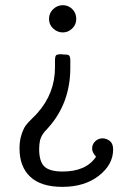

<svg xmlns="http://www.w3.org/2000/svg" viewBox="-20 -520 512 740"><path d="M55.2 51.8Q55.2 22 63 -1.5Q70.8 -24.9 78.9 -35.9Q86.9 -46.9 103 -62.5Q119.1 -78.1 124 -84Q191.9 -160.2 191.9 -259.8V-285.2Q191.9 -302.2 196 -306.6Q200.2 -311 215.8 -311Q217.8 -311 220 -310.5Q222.2 -310.1 224.1 -310.1H227.1Q241.2 -310.1 245.6 -306.6Q250 -303.2 251 -291V-258.8Q251 -122.6 166 -27.8Q165 -25.9 159.9 -21Q154.8 -16.1 153.3 -14.2Q151.9 -12.2 147.9 -7.1Q144 -2 142.1 1.5Q140.1 4.9 137.5 11.5Q134.8 18.1 133.8 23.4Q132.8 28.8 131.8 36.9Q130.9 44.9 130.9 54.2Q130.9 103 151.4 122.1Q171.9 141.1 221.2 141.1Q312 141.1 350.1 84Q335 66.9 335 53.2Q335 36.1 346.9 24.7Q358.9 13.2 375 13.2Q390.1 13.2 403.1 23.2Q416 33.2 416 56.2Q416 114.3 361.1 157.2Q306.2 200.2 220.2 200.2Q138.2 200.2 96.7 161.4Q55.2 122.6 55.2 51.8ZM168.9 -446.8Q168.9 -469.7 185.1 -484.9Q201.2 -500 222.2 -500Q243.2 -500 258.5 -485.1Q273.9 -470.2 273.9 -446.8Q273.9 -424.8 258.1 -409.9Q242.2 -395 222.2 -395Q201.2 -395 185.1 -409.9Q168.9 -424.8 168.9 -446.8Z"/></svg>

Font: CMU Concrete
Style: Roman
Weight: 500
Version: Version 0.7.0